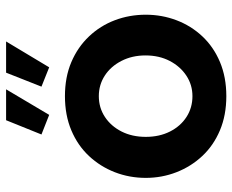

<svg xmlns="http://www.w3.org/2000/svg" viewBox="-88 -684 781 646"><g transform="rotate(-90 303.0 -360.5)"><path d="M28 -261Q28 -316 47 -365Q66 -414 101.5 -452Q137 -490 188 -511.5Q239 -533 303 -533Q367 -533 417.5 -511.5Q468 -490 504 -452Q540 -414 558.5 -365Q577 -316 577 -261Q577 -207 558.5 -158Q540 -109 504.5 -71Q469 -33 418 -11.5Q367 10 303 10Q239 10 188 -11.5Q137 -33 101.5 -71Q66 -109 47 -158Q28 -207 28 -261ZM303 -104Q341 -104 372 -124.5Q403 -145 421.5 -180.5Q440 -216 440 -262Q440 -307 421.5 -343Q403 -379 372 -399Q341 -419 303 -419Q264 -419 233 -398.5Q202 -378 184 -342.5Q166 -307 166 -261Q166 -215 184 -179.5Q202 -144 233 -124Q264 -104 303 -104ZM240 -586 174 -612 222 -731H326ZM382 -731H487L400 -586L335 -612Z"/></g></svg>

Font: YasnoRaleway
Style: Bold
Weight: 700
Designer: Matt McInerney, Pablo Impallari, Rodrigo Fuenzalida
Foundry: Matt McInerney, Pablo Impallari, Rodrigo Fuenzalida
Version: Version 4.026